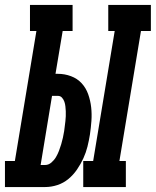

<svg xmlns="http://www.w3.org/2000/svg" viewBox="-60 -755 629 775"><path d="M276 0V-105H316L403 -630H377V-735H549V-630H509L422 -105H448V0ZM-40 0V-105H0L87 -630H61V-735H233V-630H193L164 -457H174Q201 -457 226.5 -447.5Q252 -438 269.5 -419Q287 -400 296 -374.5Q305 -349 308 -322Q311 -295 309 -267Q307 -239 303 -212Q299 -187 293 -163Q287 -139 276.5 -116Q266 -93 251 -71Q236 -49 216 -32.5Q196 -16 171.5 -8Q147 0 122 0ZM122 -89Q136 -89 147.5 -99Q159 -109 166 -121Q173 -133 178 -146Q183 -159 187 -172.5Q191 -186 194 -199.5Q197 -213 199 -226Q200 -236 201.5 -246Q203 -256 204 -266Q205 -276 205.5 -286Q206 -296 205.5 -306Q205 -316 204 -325.5Q203 -335 200 -344Q197 -353 190.5 -360.5Q184 -368 174 -368H150L104 -89Z"/></svg>

Font: Iosevka Slab Extrabold
Style: Italic
Weight: 800
Italic angle: -9°
Monospace: yes
Designer: Belleve Invis
Foundry: Belleve Invis
Version: Version 11.1.0; ttfautohint (v1.8.3)